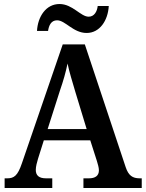

<svg xmlns="http://www.w3.org/2000/svg" viewBox="-20 -935 725 955"><path d="M411 -771C476 -771 517 -833 521 -905H466C463 -878 449 -852 421 -852C381 -852 341 -915 276 -915C209 -915 168 -853 164 -781H219C223 -808 234 -834 264 -834C305 -834 344 -771 411 -771ZM3 0H240V-48H209C173 -48 158 -63 158 -90C158 -106 164 -129 169 -145L198 -237H429L462 -134C466 -120 472 -102 472 -88C472 -60 453 -48 422 -48H395V0H685V-48H675C639 -48 619 -62 605 -104L402 -714H292L89 -123C68 -61 50 -48 16 -48H3ZM217 -293 278 -484C295 -533 307 -575 316 -619C325 -575 340 -529 355 -477L411 -293Z"/></svg>

Font: Noto Serif Khmer SemiCondensed SemiBold
Style: Regular
Weight: 600
Width: 4
Designer: Danh Hong and the Monotype Design Team
Foundry: Monotype Imaging Inc.
Version: Version 2.004